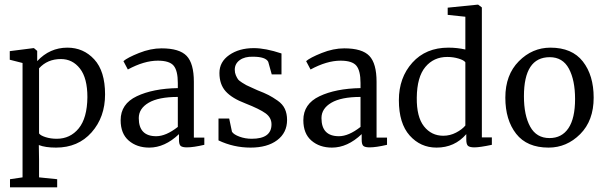

<svg xmlns="http://www.w3.org/2000/svg" viewBox="-20 -627 2606 826"><path d="M432 -221Q432 -123 374 -57.5Q316 8 221 8Q175 8 147 -3L148 59V136L226 144V179H23V144L77 136V-356L22 -370V-407L124 -420H126L140 -408V-364Q194 -422 270 -422Q339 -422 385.5 -371.5Q432 -321 432 -221ZM242 -373Q184 -373 148 -333V-53Q154 -44 176 -37Q198 -30 224 -30Q282 -30 318.5 -74.5Q355 -119 356 -209Q356 -291 324 -332Q292 -373 242 -373Z M499 -110Q499 -180 568.5 -213Q638 -246 745 -248V-270Q745 -323 727 -344.5Q709 -366 659 -366Q600 -366 530 -328L511 -364Q528 -379 578 -399Q628 -419 675 -419Q752 -419 783 -386.5Q814 -354 814 -275V-35H859V-4Q812 7 784 7Q765 7 757.5 1Q750 -5 750 -26V-50Q689 8 622 8Q569 8 534 -22Q499 -52 499 -110ZM652 -41Q694 -41 745 -81V-210Q662 -210 619.5 -185Q577 -160 577 -119Q577 -41 652 -41Z M920 -23V-117H966L978 -60Q986 -48 1010.5 -39Q1035 -30 1063 -30Q1148 -30 1148 -92Q1148 -121 1122.5 -139.5Q1097 -158 1036 -182Q978 -204 951 -234Q924 -264 924 -313Q924 -361 966.5 -390.5Q1009 -420 1072 -420Q1122 -420 1191 -397V-307H1149L1134 -361Q1123 -383 1068 -383Q1033 -384 1011.5 -368.5Q990 -353 990 -327Q990 -314 994.5 -303.5Q999 -293 1003.5 -286.5Q1008 -280 1021.5 -271.5Q1035 -263 1040 -260.5Q1045 -258 1064 -249.5Q1083 -241 1087 -239Q1118 -227 1135.5 -218Q1153 -209 1174.5 -194Q1196 -179 1205.5 -158.5Q1215 -138 1215 -111Q1215 -56 1172.5 -24Q1130 8 1058 8Q985 8 920 -23Z M1285 -110Q1285 -180 1354.5 -213Q1424 -246 1531 -248V-270Q1531 -323 1513 -344.5Q1495 -366 1445 -366Q1386 -366 1316 -328L1297 -364Q1314 -379 1364 -399Q1414 -419 1461 -419Q1538 -419 1569 -386.5Q1600 -354 1600 -275V-35H1645V-4Q1598 7 1570 7Q1551 7 1543.5 1Q1536 -5 1536 -26V-50Q1475 8 1408 8Q1355 8 1320 -22Q1285 -52 1285 -110ZM1438 -41Q1480 -41 1531 -81V-210Q1448 -210 1405.5 -185Q1363 -160 1363 -119Q1363 -41 1438 -41Z M1858 8Q1789 8 1742.5 -44Q1696 -96 1696 -196Q1696 -293 1754 -357.5Q1812 -422 1909 -422Q1947 -422 1982 -414V-555L1906 -563V-594L2035 -607H2037L2053 -595V-36H2096V-4Q2044 7 2021 7Q2002 7 1994 1Q1986 -5 1986 -27V-50Q1936 8 1858 8ZM1887 -43Q1916 -43 1942 -56.5Q1968 -70 1982 -87V-359Q1976 -368 1953 -375Q1930 -382 1904 -382Q1846 -382 1810 -339Q1774 -296 1773 -207Q1772 -124 1804 -83.5Q1836 -43 1887 -43Z M2344 -33Q2397 -33 2425.5 -75.5Q2454 -118 2454 -201Q2454 -282 2427.5 -331.5Q2401 -381 2345 -381Q2234 -381 2234 -213Q2234 -131 2261 -82Q2288 -33 2344 -33ZM2154 -207Q2154 -305 2212 -363.5Q2270 -422 2348 -422Q2441 -422 2487.5 -362.5Q2534 -303 2534 -207Q2534 -108 2476 -50Q2418 8 2340 8Q2247 8 2200.5 -51.5Q2154 -111 2154 -207Z"/></svg>

Font: Aikya
Style: Regular
Weight: 400
Designer: Neelakash Kshetrimayum (Latin subset based on Merriweather by Eben Sorkin)
Foundry: Brand New Type
Version: Version 1.00 b005